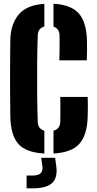

<svg xmlns="http://www.w3.org/2000/svg" viewBox="-20 -830 530 1050"><path d="M304.5 -500Q305 -518.5 305.5 -543.8Q306 -569 306 -594.2Q306 -619.5 305.5 -638Q304.5 -673.5 272.5 -684.5V-809.5Q367 -804.5 409.8 -757.8Q452.5 -711 455.5 -610Q456.5 -585.5 456 -555.2Q455.5 -525 454.5 -500ZM222.5 9.5Q123 4.5 81 -42.2Q39 -89 36.5 -191Q36 -232.5 35.5 -287Q35 -341.5 35 -400.2Q35 -459 35.5 -513.8Q36 -568.5 36.5 -611Q38 -697.5 82 -750.2Q126 -803 222.5 -809V-685Q188 -675 186.5 -638Q184 -568 183.2 -484Q182.5 -400 183.2 -316.2Q184 -232.5 186.5 -163Q188 -125 222.5 -115ZM272.5 9.5V-115Q308 -125 309.5 -163Q310 -181 310.2 -206.2Q310.5 -231.5 310.2 -256.8Q310 -282 309.5 -300H459.5Q460.5 -276 460.5 -245.5Q460.5 -215 459.5 -191Q456.5 -89.5 413 -42.5Q369.5 4.5 272.5 9.5ZM125.5 200V130H157.5Q189 130 202.2 117.5Q215.5 105 211.5 76L205.5 33H281.5L287.5 76Q296.5 142 265 171Q233.5 200 157.5 200Z"/></svg>

Font: Big Shoulders Stencil Display Black
Style: Regular
Weight: 900
Designer: Patric King
Foundry: XO Type Co
Version: Version 1.000